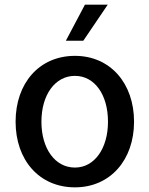

<svg xmlns="http://www.w3.org/2000/svg" viewBox="-20 -794 642 825"><path d="M302 11C454 11 556 -107 556 -271C556 -436 454 -554 302 -554C148 -554 47 -436 47 -271C47 -107 148 11 302 11ZM158 -271C158 -387 217 -468 302 -468C386 -468 444 -388 444 -271C444 -156 386 -74 302 -74C216 -74 158 -156 158 -271ZM263 -619H338L443 -774H345Z"/></svg>

Font: Wafeq Medium
Style: Regular
Weight: 500
Designer: Rasmus Andersson & Azza Alameddine
Foundry: Google & TypeTogether
Version: Version 3.000;January 28, 2025;FontCreator 15.0.0.3014 64-bi